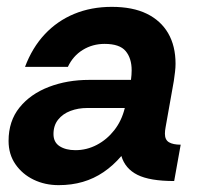

<svg xmlns="http://www.w3.org/2000/svg" viewBox="-20 -528 589 560"><path d="M151 12Q111 12 78 -4Q45 -20 25 -49Q5 -78 5 -117Q5 -175 37 -214.5Q69 -254 122.5 -274.5Q176 -295 240 -295H362Q363 -303 363.5 -309.5Q364 -316 364 -323Q364 -358 346.5 -379Q329 -400 285 -400Q250 -400 221.5 -382.5Q193 -365 178 -333H53Q74 -389 110.5 -428Q147 -467 196.5 -487.5Q246 -508 306 -508Q367 -508 408 -488Q449 -468 470.5 -431Q492 -394 492 -342Q492 -331 490.5 -318.5Q489 -306 487 -292L463 -157Q462 -153 461.5 -147Q461 -141 461 -138Q461 -120 473 -113Q485 -106 507 -106L488 0Q417 0 381 -18Q345 -36 334 -73Q310 -45 282 -26Q254 -7 221.5 2.5Q189 12 151 12ZM200 -90Q233 -90 262.5 -105.5Q292 -121 313.5 -148.5Q335 -176 344 -213H234Q208 -213 185.5 -204.5Q163 -196 149.5 -179Q136 -162 136 -137Q136 -113 154 -101.5Q172 -90 200 -90Z"/></svg>

Font: Rethink Sans
Style: Bold Italic
Weight: 700
Italic angle: -10°
Designer: The Rethink Sans project authors (Hans Thiessen). DM Sans designed by Colophon Foundry.
Foundry: Rethink Communications LLC
Version: Version 1.001